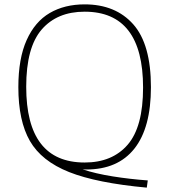

<svg xmlns="http://www.w3.org/2000/svg" viewBox="-20 -769 775 879"><path d="M375 7 358.5 6.5Q417.5 26 495.8 38.5Q574 51 656.5 57L652 90Q423 69 296.5 18.8Q170 -31.5 117 -123.5Q64 -215.5 64 -370Q64 -501 102 -585.5Q140 -670 207.8 -709.5Q275.5 -749 367.5 -749Q509 -749 590 -657.8Q671 -566.5 671 -370Q671 -184 595.2 -88.5Q519.5 7 375 7ZM367.5 -25Q494 -25 564.5 -106.5Q635 -188 635 -368Q635 -715.5 367.5 -715.5Q241.5 -715.5 170.8 -633.8Q100 -552 100 -372Q100 -25 367.5 -25Z"/></svg>

Font: Encode Sans Semi Expanded Thin
Style: Regular
Weight: 250
Width: 6
Designer: Multiple Designers
Foundry: Impallari Type
Version: Version 2.000